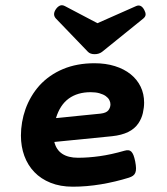

<svg xmlns="http://www.w3.org/2000/svg" viewBox="-20 -704 640 735"><path d="M501 -680.7Q520 -689 532.2 -666Q537.6 -656.2 537.4 -648.2Q537.1 -640.1 528.3 -632.8L370.6 -505.4Q358.9 -496.6 342.3 -496.6Q325.7 -496.6 316.9 -505.4L194.3 -632.8Q180.2 -647.9 193.4 -668Q199.7 -677.7 208.5 -682.1Q217.3 -686.5 228.5 -680.7L353 -615.2ZM188 -160.6Q195.3 -130.4 218.3 -115.2Q241.2 -100.1 278.3 -100.1Q317.9 -100.1 361.6 -106.2Q405.3 -112.3 456.5 -127Q464.8 -129.4 471.2 -128.9Q477.5 -128.4 482.4 -123.8Q487.3 -119.1 491 -109.9Q494.6 -100.6 497.6 -85.9Q500.5 -70.8 500.7 -60.3Q501 -49.8 498 -42.7Q495.1 -35.6 489 -31.2Q482.9 -26.9 473.6 -23.9Q421.9 -7.8 366.7 1.5Q311.5 10.7 258.8 10.7Q210.9 10.7 173.8 -4.2Q136.7 -19 111.6 -45.2Q86.4 -71.3 73.2 -107.2Q60.1 -143.1 60.1 -185.1Q60.1 -210.4 64.5 -236.1Q68.8 -261.7 77.6 -286.4Q86.4 -311 99.9 -334Q113.3 -356.9 131.3 -377Q168.5 -417.5 221.4 -439.7Q274.4 -461.9 341.8 -461.9Q384.8 -461.9 419.9 -450.9Q455.1 -439.9 480 -419.9Q504.9 -399.9 518.3 -372.3Q531.7 -344.7 531.7 -311Q531.7 -292.5 526.9 -271.2Q522 -250 509.8 -231.9Q495.6 -210.9 470.7 -198.7Q445.8 -186.5 409.2 -182.6ZM327.1 -351.1Q276.9 -351.1 243.2 -326.7Q209.5 -302.2 194.3 -252L364.7 -269Q386.7 -271.5 394.8 -281.7Q402.8 -292 402.8 -304.7Q402.8 -313 398.4 -321.3Q394 -329.6 384.8 -336.2Q375.5 -342.8 361.1 -346.9Q346.7 -351.1 327.1 -351.1Z"/></svg>

Font: Courier Prime
Style: Bold Italic
Weight: 700
Monospace: yes
Designer: Alan Dague-Greene
Foundry: Quote-Unquote Apps
Version: Version 1.202